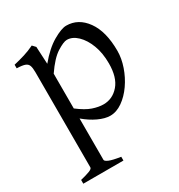

<svg xmlns="http://www.w3.org/2000/svg" viewBox="-168 -582 865 928"><g transform="rotate(-30 265.0 -117.5)"><path d="M169 -48V183Q169 190 187 198Q205 206 251 213V234H27V213Q60 205 78 198Q96 191 96 183V-348Q96 -372 91.5 -385Q87 -398 73 -403.5Q59 -409 27 -410V-430Q61 -438 88.5 -446.5Q116 -455 145 -469L161 -452L166 -355Q215 -414 262.5 -441.5Q310 -469 337 -469Q404 -469 447.5 -408.5Q491 -348 491 -240Q491 -198 475.5 -153Q460 -108 433.5 -70Q407 -32 373.5 -8.5Q340 15 305 15Q276 15 239.5 -2Q203 -19 169 -48ZM169 -298V-104Q212 -71 244.5 -60Q277 -49 304 -49Q355 -49 390 -89.5Q425 -130 425 -208Q425 -266 408 -310.5Q391 -355 363.5 -381.5Q336 -408 305 -408Q287 -408 249.5 -384.5Q212 -361 169 -298Z"/></g></svg>

Font: ChillKai
Style: Regular
Weight: 400
Designer: ChillType
Foundry: 寒蝉字型
Version: Version 2.000